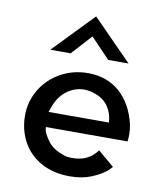

<svg xmlns="http://www.w3.org/2000/svg" viewBox="-78 -734 678 807"><g transform="rotate(10 260.5 -330.5)"><path d="M139.6 -176.8Q139.6 -151.4 168.9 -114.3Q190.4 -87.9 234.4 -73.2Q247.1 -67.4 274.9 -67.9Q302.7 -68.4 325.2 -77.1Q357.4 -90.8 377 -119.1Q383.8 -113.3 412.6 -89.4Q441.4 -65.4 446.3 -60.5Q419.9 -28.3 364.3 -5.9Q326.2 9.8 273.4 9.8Q204.1 9.8 152.3 -18.6Q100.6 -46.9 72.8 -97.2Q44.9 -147.5 44.9 -210Q44.9 -270.5 75.7 -321.3Q106.4 -372.1 159.2 -401.4Q211.9 -430.7 275.4 -430.7Q356.4 -430.7 410.6 -383.3Q464.8 -335.9 485.4 -251Q490.2 -229.5 490.2 -208Q490.2 -192.4 488.3 -176.8ZM147.5 -262.7Q142.6 -249 139.6 -241.2H397.5Q395.5 -278.3 376.5 -307.6Q357.4 -336.9 319.3 -350.6Q264.6 -371.1 216.3 -346.2Q168 -321.3 147.5 -262.7ZM348.6 -500 266.6 -585.9 188.5 -500H101.6L266.6 -670.9H267.6L435.5 -500Z"/></g></svg>

Font: Josefin Sans CFJ
Style: Regular
Weight: 400
Designer: Santiago Orozco
Foundry: Typemade
Version: Version 2.000